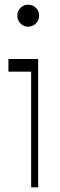

<svg xmlns="http://www.w3.org/2000/svg" viewBox="-20 -800 255 820"><path d="M100 -686Q81 -686 67.5 -700Q54 -714 54 -733Q54 -753 67.5 -766.5Q81 -780 100 -780Q120 -780 133.5 -766.5Q147 -753 147 -733Q147 -714 133.5 -700Q120 -686 100 -686ZM113 0V-494H16V-548H143V0Z"/></svg>

Font: Savate ExtraLight
Style: Regular
Weight: 200
Designer: Max Esnée
Foundry: Plomb Type
Version: Version 2.000